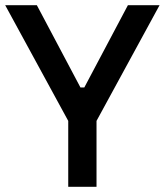

<svg xmlns="http://www.w3.org/2000/svg" viewBox="-21 -720 635 740"><path d="M242 0V-254L-1 -700H121L289 -383H304L472 -700H594L351 -254V0Z"/></svg>

Font: Space Grotesk Frontify Medium
Style: Regular
Weight: 500
Designer: Florian Karsten
Version: Version 2.000